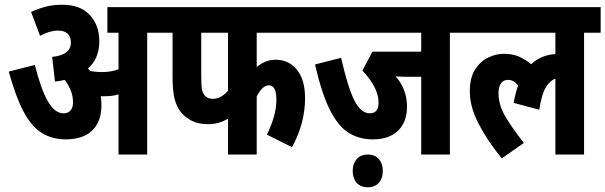

<svg xmlns="http://www.w3.org/2000/svg" viewBox="-20 -652 2554 810"><path d="M408 -209Q408 -139 369 -101.5Q330 -64 257 -64Q200 -64 156.5 -91Q113 -118 79.5 -181Q46 -244 17 -350L127 -378Q153 -275 182 -224.5Q211 -174 248 -174Q268 -174 278 -186.5Q288 -199 288 -219Q288 -248 278 -271.5Q268 -295 253 -315Q233 -310 212 -308L200 -412Q279 -420 279 -472Q279 -523 224 -523Q208 -523 188.5 -517.5Q169 -512 149 -501L111 -602Q143 -616 173.5 -624Q204 -632 244 -632Q318 -632 358.5 -589Q399 -546 399 -478Q399 -440 386.5 -411.5Q374 -383 351 -363Q356 -358 360 -353Q383 -348 408 -348Q428 -348 445 -350.5Q462 -353 480 -360V-514H433V-622H671V-514H601V0H480V-254Q465 -249 449.5 -247.5Q434 -246 419 -246Q412 -246 405 -246Q408 -228 408 -209Z M1063 -514V-369Q1099 -400 1143 -400Q1198 -400 1232.5 -358Q1267 -316 1267 -237Q1267 -187 1254 -136Q1241 -85 1212 -31L1106 -84Q1123 -118 1134.5 -156Q1146 -194 1146 -232Q1146 -292 1114 -292Q1087 -292 1063 -245V0H942V-152Q905 -128 858 -128Q817 -128 789 -142.5Q761 -157 743 -179Q725 -202 716.5 -235Q708 -268 708 -330V-514H659V-622H1306V-514ZM829 -514V-330Q829 -294 831.5 -277.5Q834 -261 843 -250Q855 -235 877 -235Q897 -235 913.5 -245Q930 -255 942 -269V-514Z M1878 -514V0H1757V-328H1696Q1686 -328 1673.5 -328.5Q1661 -329 1649 -330Q1673 -303 1685 -271Q1697 -239 1697 -201Q1697 -138 1659.5 -101Q1622 -64 1553 -64Q1495 -64 1450.5 -92Q1406 -120 1371.5 -189Q1337 -258 1309 -380L1419 -408Q1448 -281 1475.5 -227.5Q1503 -174 1540 -174Q1577 -174 1577 -219Q1577 -254 1557.5 -289Q1538 -324 1509 -354L1551 -434H1757V-514H1294V-622H1948V-514ZM1468 69Q1468 39 1484.5 19.5Q1501 0 1532 0Q1562 0 1578.5 19.5Q1595 39 1595 69Q1595 100 1578.5 119Q1562 138 1532 138Q1501 138 1484.5 119Q1468 100 1468 69Z M1936 -514V-622H2514V-514H2444V0H2323V-320Q2303 -314 2284.5 -286.5Q2266 -259 2255 -189L2147 -218Q2154 -259 2166 -292Q2146 -315 2124 -315Q2102 -315 2092.5 -299Q2083 -283 2083 -260Q2083 -209 2112.5 -159.5Q2142 -110 2190 -49L2097 16Q2037 -57 1999.5 -129Q1962 -201 1962 -266Q1962 -324 1984 -358.5Q2006 -393 2039 -409Q2072 -425 2105 -425Q2141 -425 2167.5 -414Q2194 -403 2221 -381Q2262 -420 2323 -424V-514Z"/></svg>

Font: Noto Sans ExtraCondensed
Style: Bold
Weight: 700
Width: 2
Designer: Monotype Design Team
Foundry: Monotype Imaging Inc.
Version: Version 2.013; ttfautohint (v1.8.4.7-5d5b)